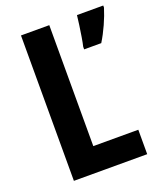

<svg xmlns="http://www.w3.org/2000/svg" viewBox="-133 -800 747 886"><g transform="rotate(-20 240.0 -357.0)"><path d="M76 0V-714H215V-120H436V0ZM480 -704Q469 -668 451 -628Q433 -588 412 -554H328V-567Q332 -583 336.5 -610.5Q341 -638 345 -666.5Q349 -695 351 -714H480Z"/></g></svg>

Font: Noto Sans Kannada Condensed
Style: Bold
Weight: 700
Width: 3
Designer: Jelle Bosma - Monotype Design Team
Foundry: Monotype Imaging Inc.
Version: Version 2.005; ttfautohint (v1.8.4.7-5d5b)